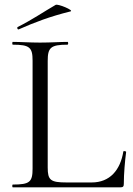

<svg xmlns="http://www.w3.org/2000/svg" viewBox="-20 -805 573 825"><path d="M61 -679C129 -709 194 -734 283 -756C300 -760 228 -790 219 -784C167 -754 118 -720 56 -689C52 -687 55 -676 61 -679ZM185 -543C185 -600 197 -613 270 -613C274 -613 274 -625 270 -625C239 -625 199 -622 152 -622C108 -622 67 -625 35 -625C32 -625 32 -613 35 -613C108 -613 120 -601 120 -544V-81C120 -23 108 -12 35 -12C32 -12 32 0 35 0H497C509 0 512 -4 512 -15C512 -58 517 -115 522 -152C522 -156 510 -157 510 -154C497 -74 452 -21 374 -21H266C197 -21 185 -31 185 -85Z"/></svg>

Font: Cormorant SC
Style: Regular
Weight: 400
Designer: Christian Thalmann (Catharsis Fonts)
Version: Version 1.000;PS 001.000;hotconv 1.0.70;makeotf.lib2.5.58329